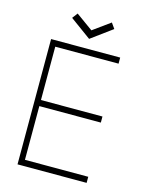

<svg xmlns="http://www.w3.org/2000/svg" viewBox="-122 -900 762 977"><g transform="rotate(15 259.0 -411.0)"><path d="M67 -660H431V-628H97.5V-347H421.5V-315H97.5V-32H431V0H67ZM253.5 -711 142.5 -792 164 -820.5 253.5 -756 344 -821.5 364.5 -792.5Z"/></g></svg>

Font: League Spartan Thin
Style: Regular
Weight: 100
Foundry: The League of Moveable Type
Version: Version 2.002